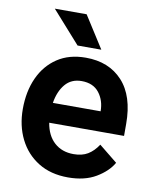

<svg xmlns="http://www.w3.org/2000/svg" viewBox="-85 -817 723 893"><g transform="rotate(10 276.5 -371.0)"><path d="M297.2 10.3Q215.2 10.3 156.6 -26.1Q98 -62.5 66.8 -125.2Q35.5 -187.9 35.5 -267Q35.5 -349.8 64.6 -414.2Q93.8 -478.7 149.1 -515.6Q204.5 -552.6 283.4 -552.6Q392.8 -552.6 456.9 -483Q521 -413.4 521 -282V-225.1H167.6Q177.2 -165.8 213.1 -133.3Q248.9 -100.9 304 -100.9Q344.1 -100.9 371.1 -117.2Q398.1 -133.5 419.4 -165.8L506.4 -95.5Q482.2 -52.9 429 -21.3Q375.7 10.3 297.2 10.3ZM283 -442.1Q234.4 -442.1 205.8 -408.2Q177.2 -374.3 168.3 -318.9H393.8Q393.8 -370 365.8 -406.1Q337.7 -442.1 283 -442.1ZM251.4 -752.1 347.3 -601.6H235.1L101.2 -752.1Z"/></g></svg>

Font: Interface
Style: Bold
Weight: 700
Designer: Rasmus Andersson
Foundry: rsms
Version: Version 1.8